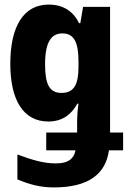

<svg xmlns="http://www.w3.org/2000/svg" viewBox="-20 -579 558 839"><path d="M215 240C369 240 442 180 456 78H518V0H461V-549H343L331 -478H325C300 -531 254 -559 193 -559C85 -559 25 -467 25 -300C25 -142 82 -48 191 -48C255 -48 293 -81 318 -126H323C319 -100 317 -68 317 -44V0H182V78H310C301 120 273 135 223 135C172 135 123 121 56 96V205C109 227 156 240 215 240ZM249 -173C195 -173 177 -212 177 -298C177 -397 205 -433 253 -433C305 -433 323 -391 323 -310V-287C323 -211 304 -173 249 -173Z"/></svg>

Font: Noto Sans Mono ExtraCondensed ExtraBold
Style: Regular
Weight: 800
Width: 2
Designer: Monotype Design Team
Foundry: Monotype Imaging Inc.
Version: Version 2.014